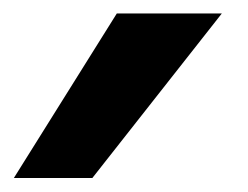

<svg xmlns="http://www.w3.org/2000/svg" viewBox="-203 -885 365 283"><path d="M124 -865.2 -66.9 -622.6H-182.6L-30.8 -865.2Z"/></svg>

Font: Mardoto
Style: Bold Italic
Weight: 700
Italic angle: -12°
Designer: Christian Robertson, Vahan Hovhannisyan
Foundry: Google
Version: Version 1.000